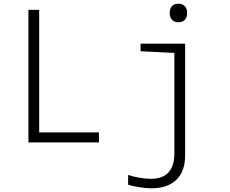

<svg xmlns="http://www.w3.org/2000/svg" viewBox="-20 -767 1240 1034"><path d="M133 -714H191V-54H513V0H133ZM894 -697Q894 -721 906 -734Q918 -747 941 -747Q963 -747 975.5 -733.5Q988 -720 988 -697Q988 -674 975.5 -660.5Q963 -647 941 -647Q919 -647 906.5 -660.5Q894 -674 894 -697ZM670 228V175Q692 183 727.5 189.5Q763 196 792 196Q919 196 919 59V-482L737 -491V-532H977V70Q977 156 929.5 201.5Q882 247 797 247Q765 247 728.5 241Q692 235 670 228Z"/></svg>

Font: Noto Sans Mono UI Light
Style: Regular
Weight: 300
Monospace: yes
Designer: Monotype Design team
Foundry: Monotype Imaging Inc.
Version: Version 1.000